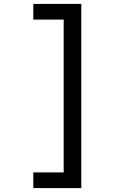

<svg xmlns="http://www.w3.org/2000/svg" viewBox="-20 -850 640 980"><path d="M150 110V30H305V-750H150V-830H395V110Z"/></svg>

Font: JetBrainsMono Nerd Font Mono
Style: Regular
Weight: 400
Monospace: yes
Designer: Philipp Nurullin, Konstantin Bulenkov
Foundry: JetBrains
Version: Version 2.304; ttfautohint (v1.8.4.7-5d5b);Nerd Fonts 2.3.0